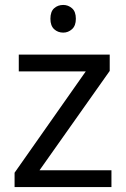

<svg xmlns="http://www.w3.org/2000/svg" viewBox="-20 -757 510 777"><path d="M431 0H39V-58L327 -468H56V-536H424V-470L140 -68H431ZM236 -737Q256 -737 271.5 -723.5Q287 -710 287 -681Q287 -653 271.5 -639Q256 -625 236 -625Q214 -625 199 -639Q184 -653 184 -681Q184 -710 199 -723.5Q214 -737 236 -737Z"/></svg>

Font: Noto Sans Lao Looped
Style: Regular
Weight: 400
Designer: Mark Frömberg, Ben Mitchell
Foundry: The Fontpad Ltd
Version: Version 1.001